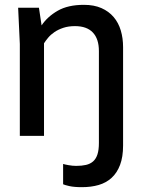

<svg xmlns="http://www.w3.org/2000/svg" viewBox="-20 -562 585 794"><path d="M389 -351Q389 -401 364 -427.5Q339 -454 290 -454Q263 -454 242 -447Q221 -440 205.5 -429.5Q190 -419 179.5 -406.5Q169 -394 162 -383V0H62V-380L55 -530H141L152 -457Q176 -493 218.5 -517.5Q261 -542 327 -542Q369 -542 399.5 -528.5Q430 -515 450 -491.5Q470 -468 479.5 -436Q489 -404 489 -367V40Q489 87 476.5 120Q464 153 441.5 173.5Q419 194 388 203Q357 212 319 212Q286 212 266.5 207.5Q247 203 241 200V116Q247 118 263.5 121Q280 124 295 124Q318 124 335.5 120Q353 116 365 105.5Q377 95 383 76.5Q389 58 389 29Z"/></svg>

Font: Cooper Hewitt
Style: Regular
Weight: 707
Designer: Village Type and Design LLC
Foundry: Cooper Hewitt Smithsonian Design Museum
Version: 1.000